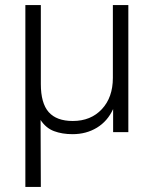

<svg xmlns="http://www.w3.org/2000/svg" viewBox="-20 -521 609 757"><path d="M80 216V-501H141V-190Q141 -114 172 -79Q203 -44 267 -44Q338 -44 381.5 -90.5Q425 -137 425 -214V-501H486V0H426V-91Q404 -43 362 -17.5Q320 8 266 8Q225 8 193 -4Q161 -16 140 -48L141 216Z"/></svg>

Font: Winston Light
Style: Regular
Weight: 300
Designer: Original fonts by Vernon Adams / Changes by Cristiano Sobral
Foundry: Original fonts by Vernon Adams / Changes by Cristiano Sobral
Version: Version 2.503;July 17, 2020;FontCreator 13.0.0.2655 64-bit